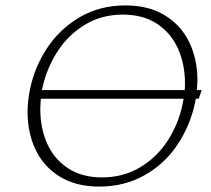

<svg xmlns="http://www.w3.org/2000/svg" viewBox="-20 -684 779 710"><path d="M715 -319H704L701 -303Q683 -219 636 -148.5Q589 -78 514.5 -36Q440 6 347 6Q261 6 201 -31Q141 -68 111.5 -130.5Q82 -193 82 -269Q82 -311 91 -354Q108 -437 155 -507.5Q202 -578 276 -621Q350 -664 443 -664Q531 -664 591 -626.5Q651 -589 680.5 -526.5Q710 -464 710 -388Q710 -375 708 -351H726ZM137 -360 135 -351H663Q664 -360 664 -377Q664 -446 638.5 -503.5Q613 -561 561.5 -595.5Q510 -630 434 -630Q356 -630 294 -592.5Q232 -555 192.5 -493.5Q153 -432 137 -360ZM659 -319H131Q129 -293 129 -280Q129 -211 154 -154Q179 -97 230.5 -62.5Q282 -28 357 -28Q436 -28 498.5 -65.5Q561 -103 600.5 -164.5Q640 -226 655 -298Z"/></svg>

Font: Ysabeau Light
Style: Italic
Weight: 300
Italic angle: -12°
Designer: Christian Thalmann (Catharsis Fonts)
Version: Version 0.003